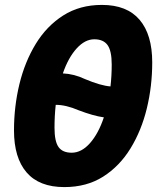

<svg xmlns="http://www.w3.org/2000/svg" viewBox="-20 -746 640 782"><path d="M242 16Q140 16 88.5 -43.5Q37 -103 37 -215Q37 -312 59 -403Q81 -494 125.5 -567Q170 -640 237.5 -683Q305 -726 395 -726Q497 -726 548.5 -665.5Q600 -605 600 -492Q600 -395 578 -304.5Q556 -214 511.5 -141.5Q467 -69 400 -26.5Q333 16 242 16ZM326 -424Q390 -397 430 -394Q435 -437 435 -483Q435 -539 418 -562.5Q401 -586 364 -586Q326 -586 292 -548.5Q258 -511 236 -447Q282 -445 326 -424ZM272 -124Q312 -124 346.5 -163Q381 -202 403 -268Q360 -274 300 -297Q249 -319 207 -319Q202 -274 202 -226Q202 -170 218.5 -147Q235 -124 272 -124Z"/></svg>

Font: Geist Mono ExtraBold
Style: Italic
Weight: 800
Italic angle: -12°
Monospace: yes
Designer: Basement.studio, Andrés Briganti, Mateo Zaragoza
Foundry: Basement.studio, Vercel, Andrés Briganti, Guido Ferreyra, Mateo Zaragoza
Version: Version 1.500; ttfautohint (v1.8.4.7-5d5b)